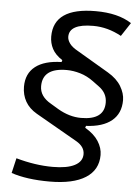

<svg xmlns="http://www.w3.org/2000/svg" viewBox="-59 -812 703 964"><g transform="rotate(5 293.0 -329.5)"><path d="M227.1 106.9Q112.3 106.9 34.2 80.6L51.8 4.9Q148.9 32.2 236.3 32.2Q309.1 32.2 347.4 12.2Q385.7 -7.8 385.7 -44.9Q385.7 -82.5 343.3 -106.9L134.3 -226.6Q95.7 -249 76.9 -282.2Q58.1 -315.4 58.1 -356.9Q58.1 -422.9 103.8 -458.5Q149.4 -494.1 235.4 -496.1L238.3 -505.9Q202.6 -528.8 187.5 -557.6Q172.4 -586.4 172.4 -619.6Q172.4 -765.6 384.3 -765.6Q497.1 -765.6 565.4 -721.2L520.5 -652.8Q451.2 -690.9 378.4 -690.9Q257.8 -690.9 257.8 -626Q257.8 -609.4 270.3 -592Q282.7 -574.7 311 -559.1L471.7 -464.4Q517.1 -437.5 538.3 -401.9Q559.6 -366.2 559.6 -332Q559.6 -265.1 514.6 -228.3Q469.7 -191.4 385.7 -187.5L382.3 -177.7Q427.7 -151.4 449.5 -117.4Q471.2 -83.5 471.2 -47.9Q471.2 27.3 408.4 67.1Q345.7 106.9 227.1 106.9ZM356.9 -225.1Q474.1 -225.1 474.1 -312.5Q474.1 -360.4 432.1 -390.6L400.9 -413.6Q368.7 -437.5 333.3 -448Q297.9 -458.5 264.6 -458.5Q143.6 -458.5 143.6 -366.7Q143.6 -314.9 200.7 -282.7L239.7 -259.3Q298.3 -225.1 356.9 -225.1Z"/></g></svg>

Font: CaskaydiaCove NFP SemiLight
Style: Italic
Weight: 350
Italic angle: -10°
Designer: Aaron Bell
Foundry: Saja Typeworks
Version: Version 2111.001; VTT 6.35;Nerd Fonts 3.1.1